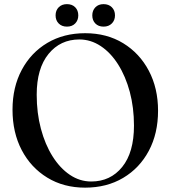

<svg xmlns="http://www.w3.org/2000/svg" viewBox="-20 -870 804 905"><path d="M381.5 -713.5Q483.5 -713.5 560.8 -666.2Q638 -619 681.5 -536.5Q725 -454 725 -348Q725 -241 681.5 -159.2Q638 -77.5 560.5 -31.5Q483 14.5 381 14.5Q280 14.5 202.8 -32.8Q125.5 -80 82.2 -162.8Q39 -245.5 39 -353Q39 -459 82.5 -540.5Q126 -622 203.2 -667.8Q280.5 -713.5 381.5 -713.5ZM611.5 -278Q611.5 -363 591.8 -436.8Q572 -510.5 536.8 -566.2Q501.5 -622 454.5 -653Q407.5 -684 354 -684Q264.5 -684 208.8 -615.8Q153 -547.5 153 -423.5Q153 -337.5 172.8 -263.2Q192.5 -189 227.8 -133Q263 -77 309.5 -45.8Q356 -14.5 410 -14.5Q500.5 -14.5 556 -83Q611.5 -151.5 611.5 -278ZM295.5 -744.5Q271.5 -744.5 256.8 -759.2Q242 -774 242 -797.5Q242 -821 256.8 -835.8Q271.5 -850.5 295.5 -850.5Q320 -850.5 334.5 -835.8Q349 -821 349 -797.5Q349 -774.5 334.5 -759.5Q320 -744.5 295.5 -744.5ZM468 -744.5Q444 -744.5 429.5 -759.2Q415 -774 415 -797.5Q415 -820.5 429.5 -835.5Q444 -850.5 468 -850.5Q492.5 -850.5 507.2 -835.8Q522 -821 522 -797.5Q522 -774.5 507.2 -759.5Q492.5 -744.5 468 -744.5Z"/></svg>

Font: Fraunces 72pt
Style: Regular
Weight: 400
Version: Version 1.000;[0bf87f6ff]